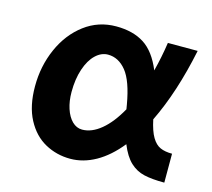

<svg xmlns="http://www.w3.org/2000/svg" viewBox="-81 -605 790 714"><g transform="rotate(15 314.0 -248.0)"><path d="M283.7 -507.8Q348.6 -507.8 391.6 -480.2Q434.6 -452.6 461.9 -386.2Q476.1 -441.4 484.4 -498H599.1Q564.5 -330.6 505.4 -209.5Q514.6 -166 528.3 -143.1Q542 -120.1 560.3 -112.1Q578.6 -104 606 -104V7.3Q558.1 7.3 527.6 0.2Q497.1 -6.8 473.6 -28.8Q450.2 -50.8 432.6 -94.2Q390.1 -41.5 342.3 -14.6Q294.4 12.2 244.6 12.2Q191.9 12.2 147.5 -12.2Q103 -36.6 75.9 -87.6Q48.8 -138.7 48.8 -214.8Q48.8 -292.5 78.6 -359.9Q108.4 -427.2 161.9 -467.5Q215.3 -507.8 283.7 -507.8ZM259.3 -104Q295.9 -104 332 -133.8Q368.2 -163.6 399.4 -219.7L396.5 -236.8Q381.3 -324.7 351.6 -361.6Q321.8 -398.4 281.2 -398.4Q255.4 -398.4 233.4 -377.4Q211.4 -356.4 198.5 -317.9Q185.5 -279.3 185.5 -229.5Q185.5 -194.3 194.8 -165.8Q204.1 -137.2 220.9 -120.6Q237.8 -104 259.3 -104Z"/></g></svg>

Font: Lesson One
Style: Bold
Weight: 700
Designer: But Ko, Victor Gaultney, Annie Olsen, Julie Remington, Don Collingsworth, Eric Hays, Becca Hirsbrunner
Version: Version 1.100